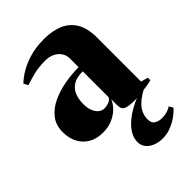

<svg xmlns="http://www.w3.org/2000/svg" viewBox="-223 -610 940 940"><g transform="rotate(-45 247.0 -140.0)"><path d="M145.5 11.5Q102 11.5 70.8 -6.5Q39.5 -24.5 23 -56.5Q6.5 -88.5 6.5 -130.5Q6.5 -178.5 32.5 -211.2Q58.5 -244 100.5 -263.5Q142.5 -283 191.5 -291.5Q240.5 -300 286.5 -300V-360.5Q286.5 -382 275 -399.8Q263.5 -417.5 242.8 -428Q222 -438.5 193 -438.5Q145 -438.5 107.8 -428.5Q70.5 -418.5 50.5 -411.5L38.5 -434Q55.5 -451.5 86.2 -470.8Q117 -490 161.8 -503.8Q206.5 -517.5 265 -517.5Q321 -517.5 363.2 -499.8Q405.5 -482 429.2 -442.8Q453 -403.5 453 -339V-34L489.5 -24V-6Q479 -4 459.2 -0.2Q439.5 3.5 415 6.5Q390.5 9.5 364.5 9.5Q329.5 9.5 309 2.5Q288.5 -4.5 288.5 -34.5V-76Q280.5 -55 260.8 -34.8Q241 -14.5 211.8 -1.5Q182.5 11.5 145.5 11.5ZM234.5 -67.5Q246.5 -67.5 263 -73Q279.5 -78.5 286.5 -92V-271.5Q244 -271.5 219.8 -256.2Q195.5 -241 185.2 -214.8Q175 -188.5 175 -155Q175 -129.5 182.5 -109.8Q190 -90 203.5 -78.8Q217 -67.5 234.5 -67.5ZM330.5 238.5Q305.5 238.5 282.8 230Q260 221.5 245.5 204.5Q231 187.5 231 162.5Q231 137 244.8 113Q258.5 89 283.2 67.5Q308 46 340.2 28.5Q372.5 11 409 -1L422.5 -5L441.5 -1Q402.5 19.5 381.5 39.5Q360.5 59.5 352.5 79.2Q344.5 99 344.5 119.5Q344.5 146.5 362 156Q379.5 165.5 399 165.5Q414.5 165.5 431.8 161.2Q449 157 462.5 147.5L475 169Q462 183.5 440 199.8Q418 216 390 227.2Q362 238.5 330.5 238.5Z"/></g></svg>

Font: Merriweather 144pt Black
Style: Regular
Weight: 900
Version: Version 2.100